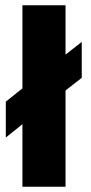

<svg xmlns="http://www.w3.org/2000/svg" viewBox="-20 -708 344 728"><path d="M65 0V-237L2 -186.5V-322.5L65 -373V-688H228.5V-501L290 -549V-413L228.5 -365V0Z"/></svg>

Font: League Spartan Thin ExtraBold
Style: Regular
Weight: 800
Version: Version 2.002